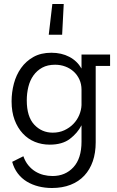

<svg xmlns="http://www.w3.org/2000/svg" viewBox="-20 -718 588 961"><path d="M242 -698H299L291 -544H224ZM459 -388V-6Q459 47 444.5 89Q430 131 402 161Q374 191 333 207Q292 223 240 223Q205 223 173 215Q141 207 114.5 191Q88 175 69 150Q50 125 41 92L97 64Q106 90 121.5 109Q137 128 156.5 140Q176 152 198 157.5Q220 163 243 163Q307 163 347.5 119Q388 75 388 -9V-91Q368 -52 330 -23Q292 6 229 6Q189 6 154.5 -8Q120 -22 94 -50Q68 -78 53 -118Q38 -158 38 -211Q38 -256 49.5 -299.5Q61 -343 85.5 -377.5Q110 -412 147.5 -433Q185 -454 237 -454Q288 -454 327 -433.5Q366 -413 388 -375V-445H531V-388ZM388 -269Q388 -297 377.5 -320Q367 -343 349 -359.5Q331 -376 307 -385Q283 -394 256 -394Q218 -394 191.5 -379.5Q165 -365 147.5 -340.5Q130 -316 122 -283.5Q114 -251 114 -216Q114 -134 151.5 -94Q189 -54 244 -54Q276 -54 302 -66Q328 -78 347 -97.5Q366 -117 376.5 -142Q387 -167 388 -192Z"/></svg>

Font: Zilla Slab Regular
Style: Regular
Weight: 400
Designer: Typotheque.com
Foundry: Typotheque type foundry
Version: Version 1.0; 2017